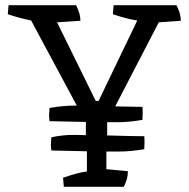

<svg xmlns="http://www.w3.org/2000/svg" viewBox="-20 -720 727 740"><path d="M432 -249H393V-198Q495 -195 536 -195Q537 -187 537 -171L536 -145Q484 -136 439 -136H390V-68L473 -60Q473 -30 457 0H226L223 -35Q284 -56 315 -59V-137L178 -140Q176 -156 176 -163L178 -191Q223 -200 257 -200Q291 -200 311 -199V-250L171 -253Q169 -269 169 -276L171 -304Q223 -313 268 -313H276L100 -641Q60 -649 10 -665L13 -700H273Q290 -668 290 -640Q241 -637 200 -634L349 -331H360L509 -641Q469 -647 415 -665L418 -700H660Q677 -668 677 -640Q633 -637 592 -634L424 -310L529 -308Q530 -300 530 -284L529 -258Q477 -249 432 -249Z"/></svg>

Font: Inika
Style: Regular
Weight: 400
Designer: Constanza Artigas Preller
Foundry: Constanza Artigas Preller
Version: Version 1.001